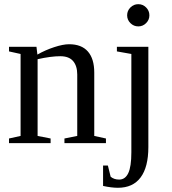

<svg xmlns="http://www.w3.org/2000/svg" viewBox="-20 -682 818 915"><path d="M158.2 -421.9Q195.8 -443.4 238.3 -457.3Q280.8 -471.2 309.1 -471.2Q368.7 -471.2 398.9 -436.5Q429.2 -401.9 429.2 -335.9V-34.2L484.9 -22V0H287.1V-22L348.1 -34.2V-327.1Q348.1 -367.7 328.4 -390.9Q308.6 -414.1 267.1 -414.1Q223.1 -414.1 159.2 -399.9V-34.2L221.2 -22V0H22.9V-22L78.1 -34.2V-424.8L22.9 -437V-459H153.8ZM691.9 -608.9Q691.9 -587.4 676.3 -571.8Q660.6 -556.2 639.2 -556.2Q617.2 -556.2 601.6 -571.8Q585.9 -587.4 585.9 -608.9Q585.9 -630.9 601.6 -646.5Q617.2 -662.1 639.2 -662.1Q660.6 -662.1 676.3 -646.5Q691.9 -630.9 691.9 -608.9ZM687 19Q687 114.3 650.1 163.6Q613.3 212.9 542 212.9Q511.7 212.9 471.2 204.1V106.9H494.1L507.3 160.2Q523.4 173.8 547.9 173.8Q576.7 173.8 591.3 143.1Q606 112.3 606 43.9V-424.8L537.1 -437V-459H687Z"/></svg>

Font: Liberation Serif
Style: Regular
Weight: 400
Designer: Steve Matteson
Foundry: Ascender Corporation
Version: Version 2.1.5